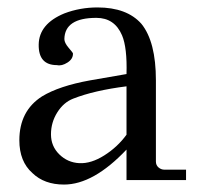

<svg xmlns="http://www.w3.org/2000/svg" viewBox="-20 -484 540 516"><path d="M480 -28V0H320V-82Q231 12 152 12Q99 12 67 -19Q32 -50 32 -107Q32 -186 93 -225Q139 -253 222 -268L320 -285Q322 -356 308 -389Q288 -436 239 -436Q154 -436 153 -379Q153 -369 164.5 -355.5Q176 -342 176 -341Q177 -326 161.5 -316Q146 -306 133 -309Q83 -309 84 -364.5Q85 -420 153 -448Q195 -464 242 -464Q321 -464 360 -420Q399 -372 399 -268V-50Q399 -40 406 -34Q413 -28 422 -28ZM320 -122V-252Q233 -241 177 -219Q151 -209 134 -182Q117 -155 117 -123Q117 -91 139.5 -69Q162 -47 193.5 -45.5Q225 -44 260.5 -66.5Q296 -89 320 -122Z"/></svg>

Font: GFS Didot
Style: Regular
Weight: 400
Designer: Takis Katsoulidis and George D. Matthiopoulos
Foundry: Takis Katsoulidis and George D. Matthiopoulos
Version: Version 1.0